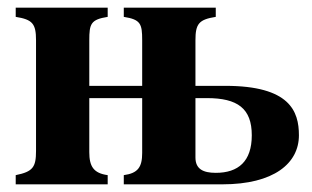

<svg xmlns="http://www.w3.org/2000/svg" viewBox="-20 -481 815 501"><path d="M351 -225V-82C351 -45 340 -29 303 -24V0H560C695 0 760 -55 760 -128C760 -191 736 -257 568 -257H490V-376C490 -419 499 -430 543 -437V-461H303V-437C347 -430 351 -419 351 -376V-257H213V-376C213 -419 217 -430 261 -437V-461H21V-437C65 -430 74 -419 74 -376V-87C74 -45 66 -33 21 -24V0H261V-24C224 -29 213 -47 213 -84V-225ZM490 -225H520C600 -225 637 -198 637 -128C637 -60 602 -30 543 -30C510 -30 490 -40 490 -70Z"/></svg>

Font: XITS
Style: Bold
Weight: 700
Designer: MicroPress Inc., with final additions and corrections provided by Coen Hoffman, Elsevier (retired)
Version: Version 1.107